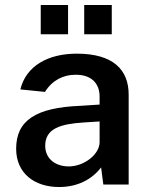

<svg xmlns="http://www.w3.org/2000/svg" viewBox="-20 -743 609 773"><path d="M254 -723H144V-605H254ZM430 -723H319V-605H430ZM218 10C291 10 350 -20 387 -69L396 0H498V-362C498 -462 436 -527 289 -527C174 -527 85 -478 62 -383L161 -373C191 -421 236 -442 283 -442C345 -443 381 -410 381 -354V-322L304 -317C124 -310 45 -258 45 -144C45 -46 118 10 218 10ZM257 -73C203 -73 162 -104 162 -156C162 -226 224 -244 318 -250L381 -254V-171C381 -121 318 -73 257 -73Z"/></svg>

Font: United Sans SemiBold
Style: Regular
Weight: 600
Designer: Pablo Impallari, Rodrigo Fuenzalida (Modified by Dan O. Williams)
Version: Version 1.000;PS 001.000;hotconv 1.0.88;makeotf.lib2.5.64775